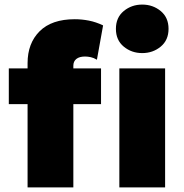

<svg xmlns="http://www.w3.org/2000/svg" viewBox="-20 -819 804 839"><path d="M100.5 0V-543Q100.5 -630 153.2 -682.5Q206 -735 306.5 -735Q337.5 -735 368.2 -729Q399 -723 430.5 -708L403.5 -558Q389.5 -566.5 376.5 -569.2Q363.5 -572 351.5 -572Q327 -572 313.8 -561.5Q300.5 -551 300.5 -532V-520H421.5V-364H300.5V0ZM18.5 -364V-520H116.5V-364ZM501.5 0V-520H701.5V0ZM601.5 -587Q555 -587 520.8 -615.2Q486.5 -643.5 486.5 -693Q486.5 -742.5 520.8 -770.8Q555 -799 601.5 -799Q648 -799 682.2 -770.8Q716.5 -742.5 716.5 -693Q716.5 -643.5 682.2 -615.2Q648 -587 601.5 -587Z"/></svg>

Font: Geologica Cursive Black
Style: Regular
Weight: 900
Designer: Sindre Bremnes, Frode Helland
Foundry: Monokrom Skriftforlag AS
Version: Version 1.010;gftools[0.9.28]